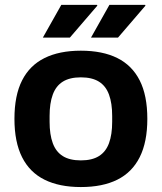

<svg xmlns="http://www.w3.org/2000/svg" viewBox="-20 -743 653 775"><path d="M306.4 12Q219.5 12 159.7 -17.7Q99.8 -47.4 69.1 -108.5Q38.3 -169.7 38.3 -263.2Q38.3 -357.8 69.1 -418.4Q99.8 -479 159.7 -508.7Q219.5 -538.4 306.4 -538.4Q394 -538.4 453.6 -508.7Q513.2 -479 543.9 -418.4Q574.7 -357.8 574.7 -263.2Q574.7 -169.7 543.9 -108.5Q513.2 -47.4 453.6 -17.7Q394 12 306.4 12ZM306.4 -95.6Q351.6 -95.6 379.4 -113Q407.3 -130.4 420 -165.2Q432.8 -200 432.8 -251.4V-274.8Q432.8 -326.2 420 -361.1Q407.3 -396 379.4 -413.4Q351.6 -430.8 306.4 -430.8Q261.2 -430.8 233.5 -413.4Q205.7 -396 193 -361.1Q180.2 -326.2 180.2 -274.8V-251.4Q180.2 -200 193 -165.2Q205.7 -130.4 233.5 -113Q261.2 -95.6 306.4 -95.6ZM153 -591.2 227.5 -723.4H371.7L372.9 -720.2L262 -591.2ZM347.3 -591.2 421.7 -723.4H565.9L567.1 -720.2L456.3 -591.2Z"/></svg>

Font: Archivo SemiBold
Style: Regular
Weight: 600
Designer: Hector Gatti
Foundry: Omnibus-Type
Version: Version 2.001